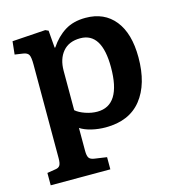

<svg xmlns="http://www.w3.org/2000/svg" viewBox="-109 -619 862 930"><g transform="rotate(-15 321.5 -154.0)"><path d="M31 216V154L74 147Q89 145 95.5 135Q102 125 102 99V-371Q102 -408 95 -420Q88 -432 67 -435L26 -441L33 -506L200 -517L215 -510L222 -423H225Q257 -471 299.5 -497.5Q342 -524 403 -524Q497 -524 549.5 -458.5Q602 -393 602 -273Q602 -139 541 -62.5Q480 14 362 14Q326 14 292 6Q258 -2 235 -17V98Q235 122 241.5 132.5Q248 143 268 146L330 155V216ZM342 -70Q461 -70 461 -261Q461 -435 353 -435Q296 -435 265.5 -399Q235 -363 235 -303V-106Q252 -91 282.5 -80.5Q313 -70 342 -70Z"/></g></svg>

Font: Literata 12pt SemiBold
Style: Regular
Weight: 600
Designer: Latin by Veronika Burian and Jose Scaglione. Greek by Irene Vlachou. Cyrillic by Vera Evstafieva.
Foundry: TypeTogether
Version: Version 3.002